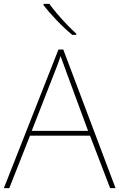

<svg xmlns="http://www.w3.org/2000/svg" viewBox="-20 -972 617 992"><path d="M549 0 445 -271H135L28 0H0L282 -716H307L577 0ZM325 -594Q319 -611 311 -632.5Q303 -654 293 -682Q286 -660 277 -636.5Q268 -613 260 -593L144 -296H435ZM235 -952Q250 -931 274 -902.5Q298 -874 325 -846Q352 -818 374 -798V-792H353Q313 -825 272 -868Q231 -911 205 -945V-952Z"/></svg>

Font: Noto Sans Lao Looped Thin
Style: Regular
Weight: 100
Designer: Mark Frömberg, Ben Mitchell
Foundry: The Fontpad Ltd
Version: Version 1.002; ttfautohint (v1.8.4.7-5d5b)